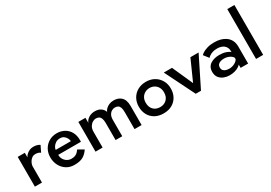

<svg xmlns="http://www.w3.org/2000/svg" viewBox="16 -1485 3233 2294"><g transform="rotate(-30 1633.0 -338.0)"><path d="M150 0H52V-410.5H150V-350H151Q152.5 -354 160.8 -365.5Q169 -377 184.2 -390Q199.5 -403 221.5 -412.8Q243.5 -422.5 273 -422.5Q324.5 -422.5 360.5 -399L319 -313.5Q294 -335 250.5 -335Q224.5 -335 205.5 -322Q186.5 -309 174.2 -290.8Q162 -272.5 156 -254Q150 -235.5 150 -225Z M594.5 12Q531 12 484 -18.5Q437 -49 411.5 -99.5Q386 -150 386 -210Q386 -270.5 413 -318.5Q440 -366.5 487.2 -394.5Q534.5 -422.5 595.5 -422.5Q652.5 -422.5 698.2 -397.5Q744 -372.5 770.5 -325.8Q797 -279 797 -213Q797 -201 796.5 -189.5H483.5Q483.5 -154 499.8 -127.2Q516 -100.5 542.2 -85.2Q568.5 -70 599.5 -70Q631 -70 651.2 -78.5Q671.5 -87 685.8 -101.2Q700 -115.5 712 -132L790 -87Q758.5 -39 715 -13.5Q671.5 12 594.5 12ZM696.5 -256Q696 -273 685.5 -295Q675 -317 653.8 -334Q632.5 -351 598.5 -351Q563.5 -351 539 -334.5Q514.5 -318 501 -296Q487.5 -274 487 -256Z M1524.5 0H1427V-234.5Q1427 -276 1418 -299.2Q1409 -322.5 1392.2 -332Q1375.5 -341.5 1351.5 -341.5Q1330.5 -341.5 1308.8 -330Q1287 -318.5 1272.2 -292.5Q1257.5 -266.5 1257.5 -224V0H1165.5V-234.5Q1165.5 -276 1156 -299.2Q1146.5 -322.5 1129.2 -332Q1112 -341.5 1088 -341.5Q1067.5 -341.5 1043.8 -328Q1020 -314.5 1003.2 -286.8Q986.5 -259 986.5 -216V0H888.5V-410.5H986.5V-340Q997.5 -373.5 1033.8 -398Q1070 -422.5 1121.5 -422.5Q1170.5 -422.5 1202.2 -400.2Q1234 -378 1246 -342.5Q1253 -362 1271.5 -380.2Q1290 -398.5 1317.8 -410.5Q1345.5 -422.5 1380.5 -422.5Q1440 -422.5 1478.5 -390Q1524.5 -351 1524.5 -266.5Z M1825.5 12Q1756.5 12 1707 -16Q1657.5 -44 1631 -92.8Q1604.5 -141.5 1604.5 -204Q1604.5 -268.5 1632.8 -317.8Q1661 -367 1711 -394.8Q1761 -422.5 1825.5 -422.5Q1889.5 -422.5 1939 -394.5Q1988.5 -366.5 2017 -317.2Q2045.5 -268 2045.5 -204Q2045.5 -141 2018.2 -92.2Q1991 -43.5 1941.5 -15.8Q1892 12 1825.5 12ZM1826.5 -74Q1881.5 -74 1916.8 -109.2Q1952 -144.5 1952 -205Q1952 -246.5 1934.8 -276Q1917.5 -305.5 1889 -321Q1860.5 -336.5 1826.5 -336.5Q1793.5 -336.5 1764.5 -321.5Q1735.5 -306.5 1717.8 -277.2Q1700 -248 1700 -205Q1700 -144 1734.8 -109Q1769.5 -74 1826.5 -74Z M2343.5 0H2271.5L2067.5 -410.5H2180.5L2307.5 -126.5L2434.5 -410.5H2547.5Z M2734 12Q2695 12 2657.8 -2.2Q2620.5 -16.5 2596.2 -47.2Q2572 -78 2572 -127.5Q2572 -199.5 2629 -233.5Q2676.5 -261.5 2746 -261.5Q2797 -261.5 2835.8 -248.2Q2874.5 -235 2890.5 -217Q2890.5 -237 2889 -250.5Q2887.5 -264 2881 -278.5Q2866 -310 2834.8 -325.5Q2803.5 -341 2760.5 -341Q2724.5 -341 2699 -332.8Q2673.5 -324.5 2656.2 -312.8Q2639 -301 2629 -289L2576 -356.5Q2583.5 -367.5 2607.8 -382.8Q2632 -398 2672.2 -410.2Q2712.5 -422.5 2767 -422.5Q2862 -422.5 2922.5 -380.5Q2994 -330.5 2994 -234.5V0H2890.5V-45.5Q2879 -31 2857.2 -18Q2835.5 -5 2804.5 3.5Q2773.5 12 2734 12ZM2770 -59Q2809 -59 2844 -77.2Q2879 -95.5 2890.5 -120.5V-139Q2879 -163 2845 -179.5Q2811 -196 2772 -196Q2750 -196 2728.2 -190.2Q2706.5 -184.5 2691.8 -169.5Q2677 -154.5 2677 -127Q2677 -100.5 2691 -85.8Q2705 -71 2726.5 -65Q2748 -59 2770 -59Z M3201.5 0H3103.5V-688H3201.5Z"/></g></svg>

Font: Lucymar Sans Medium
Style: Regular
Weight: 500
Foundry: The League of Moveable Type (original font) / Main changes by Cristiano Sobral with portions from Mirco Monsees
Version: Version 2.001;August 30, 2020;FontCreator 13.0.0.2681 64-bit